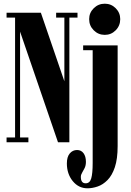

<svg xmlns="http://www.w3.org/2000/svg" viewBox="-20 -769 706 1038"><path d="M15.5 0V-26H61.5V-674H15.5V-700H201L328 -329.5V-674H283.5V-700H399V-674H355V0H293.5L88.5 -598V-26H133.5V0ZM546.5 -580.5Q511.5 -580.5 486.8 -605.2Q462 -630 462 -665.5Q462 -700 486.8 -724.5Q511.5 -749 546.5 -749Q581 -749 605.5 -724.5Q630 -700 630 -665.5Q630 -630 605.5 -605.2Q581 -580.5 546.5 -580.5ZM453 249Q405 249 373.2 210Q341.5 171 341.5 114.5Q341.5 79 357.2 60.5Q373 42 396.5 42Q419 42 431.8 59.5Q444.5 77 444.5 106Q444.5 125 437.8 139Q431 153 424 164.5Q417 176 417 187Q417 222 443 222Q465.5 222 473.2 195.5Q481 169 481 112V-497.5H429.5V-523.5H616V20.5Q616 90 601 134.8Q586 179.5 561.2 204.5Q536.5 229.5 508 239.2Q479.5 249 453 249Z"/></svg>

Font: Imbue 50pt ExtraBold
Style: Regular
Weight: 800
Designer: Tyler Finck
Foundry: Etcetera Type Company
Version: Version 1.102; ttfautohint (v1.8.3)